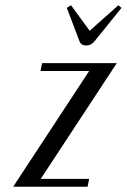

<svg xmlns="http://www.w3.org/2000/svg" viewBox="-20 -710 482 730"><path d="M424 -470 135 -30H319L313 0H30L319 -440H134L140 -470ZM340 -554Q327 -537 307.5 -537Q288 -537 282 -554L234 -680L250 -690L321 -593L430 -690L442 -680Z"/></svg>

Font: Trochut
Style: Italic
Weight: 400
Italic angle: -12°
Designer: Andreu Balius
Foundry: Andreu Balius
Version: Version 1.001